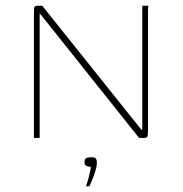

<svg xmlns="http://www.w3.org/2000/svg" viewBox="-20 -480 635 668"><path d="M98 0V-428Q98 -451 99.5 -455.5Q101 -460 113 -460H127L474 -26L475 -37V-460H497Q496 -459 495.5 -455Q495 -451 495 -446.5Q495 -442 495 -437V-32Q495 -10 493 -5Q491 0 479 0H464L118 -434V-426V0ZM279 168Q284 155 287.5 141.5Q291 128 293.5 116.5Q296 105 296 100Q295 100 294.5 100Q294 100 293 100Q287 100 280.5 97Q274 94 274 84Q274 73 280.5 70Q287 67 298 67Q305 67 309 68.5Q313 70 315 74Q317 78 317 86Q317 98 311.5 116Q306 134 299.5 149Q293 164 291 168Z"/></svg>

Font: Genos Thin
Style: Regular
Weight: 100
Designer: Robert E. Leuschke
Foundry: Robert E. Leuschke
Version: Version 1.010